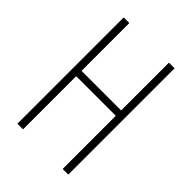

<svg xmlns="http://www.w3.org/2000/svg" viewBox="-208 -813 912 912"><g transform="rotate(45 248.0 -357.0)"><path d="M419 0H381V-357H115V0H77V-714H115V-393H381V-714H419Z"/></g></svg>

Font: Noto Sans Arabic UI XCn XLt
Style: Regular
Weight: 200
Width: 2
Designer: Monotype Design Team, Nadine Chahine and Nizar Qandah
Foundry: Monotype Imaging Inc.
Version: Version 2.010; ttfautohint (v1.8.4.7-5d5b)